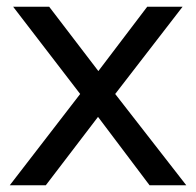

<svg xmlns="http://www.w3.org/2000/svg" viewBox="-20 -550 581 570"><path d="M424 0 271 -203 116 0H9L218 -271L19 -530H126L272 -339L417 -530H522L322 -271L533 0Z"/></svg>

Font: CMG Sans Medium
Style: Regular
Weight: 500
Designer: Julieta Ulanovsky
Foundry: Julieta Ulanovsky
Version: Version 7.200